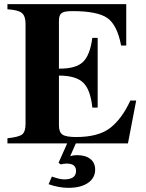

<svg xmlns="http://www.w3.org/2000/svg" viewBox="-20 -696 707 932"><path d="M231.9 161.1Q272 175.3 292 174.8Q349.1 174.8 349.1 133.8Q349.1 97.7 303.2 98.1Q290 98.1 274.9 102.1L264.2 94.2L306.2 0H16.1V-24.9Q72.3 -30.8 88.1 -43.9Q104 -57.1 104 -96.2V-580.1Q104 -618.2 85.9 -633.1Q67.9 -647.9 16.1 -650.9V-675.8H592.8V-475.1H567.9Q548.8 -575.2 501 -608.6Q453.1 -642.1 331.1 -642.1Q292 -642.1 279.1 -632.6Q266.1 -623 266.1 -595.2V-362.8H270Q349.1 -362.8 383.1 -395.5Q417 -428.2 428.2 -512.2H454.1V-173.8H428.2Q419.4 -260.7 383.8 -294.9Q348.1 -329.1 266.1 -329.1V-86.9Q266.1 -54.7 283.4 -42.7Q300.8 -30.8 349.1 -30.8Q458 -30.8 514.9 -75Q571.8 -119.1 612.8 -208H641.1L601.1 0H348.1L320.8 62Q335.9 57.1 354 57.1Q395 57.1 418.5 75.7Q441.9 94.2 441.9 127Q441.9 168 407 191.9Q372.1 215.8 312 215.8Q266.1 215.8 215.8 198.2Z"/></svg>

Font: Accordance
Style: Bold
Weight: 700
Version: Version 1.2 (build January 31, 2020) Miklal Software Solutio